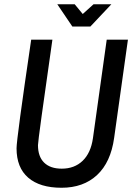

<svg xmlns="http://www.w3.org/2000/svg" viewBox="-20 -873 632 905"><path d="M58 -174Q58 -218 127 -686H227Q159 -212 159 -189Q159 -135 188 -106.5Q217 -78 271 -78Q331 -78 369.5 -115Q408 -152 418 -221L483 -686H583L518 -223Q502 -108 437.5 -48Q373 12 270 12Q168 12 113 -35.5Q58 -83 58 -174ZM250 -853H332L370 -807L421 -853H505L406 -748H321Z"/></svg>

Font: Archivo Narrow Medium
Style: Italic
Weight: 500
Italic angle: -8°
Designer: Hector Gatti
Foundry: Omnibus-Type
Version: Version 2.001